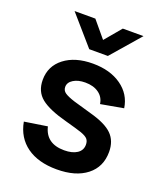

<svg xmlns="http://www.w3.org/2000/svg" viewBox="-144 -869 830 979"><g transform="rotate(20 270.5 -380.0)"><path d="M90.3 -774.9H203.1L277.3 -686L352.1 -774.9H464.4L328.1 -617.7H227.1ZM279.8 15.1Q179.7 15.1 117.4 -29.5Q55.2 -74.2 40 -156.7L163.6 -175.8Q184.1 -89.4 282.7 -89.4Q326.7 -89.4 352.3 -106.4Q377.9 -123.5 377.9 -153.8Q377.9 -172.9 368.4 -184.1Q358.9 -195.3 332 -205.1Q306.6 -213.9 242.2 -231.4Q144 -257.3 100.8 -292.2Q57.6 -327.1 57.6 -390.1Q57.6 -464.8 116.2 -510Q174.8 -555.2 271 -555.2Q364.3 -555.2 425.5 -512Q486.8 -468.8 497.6 -395.5L374.5 -373.5Q369.6 -409.7 340.8 -430.4Q312 -451.2 267.1 -451.2Q228 -451.2 202.9 -435.5Q177.7 -419.9 177.7 -395.5Q177.7 -375.5 194.3 -364.3Q210.9 -353 247.6 -341.3Q292.5 -327.6 345.7 -313Q430.2 -290 465.8 -254.6Q501.5 -219.2 501.5 -159.7Q501.5 -78.1 442.1 -31.5Q382.8 15.1 279.8 15.1Z"/></g></svg>

Font: Vela Sans Bd
Style: Bold
Weight: 700
Designer: Principal design: Mikhail Sharanda - project Manrope.
Design modification: Ravid Balaliev
Foundry: Mikhail Sharanda
Version: Version 1.001